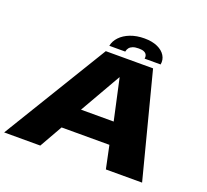

<svg xmlns="http://www.w3.org/2000/svg" viewBox="-152 -999 1260 1168"><g transform="rotate(20 478.0 -415.0)"><path d="M-14.5 0H219.5L303.5 -148H613L644 0H878.5L703.5 -676H397.5ZM377.5 -290 529.5 -555H531L589 -290ZM593 -829.5Q542.5 -829.5 502.2 -814Q462 -798.5 437 -772Q412 -745.5 406.5 -714H509.5Q512 -728.5 520.2 -738.8Q528.5 -749 543 -754.5Q557.5 -760 581 -760Q602 -760 614.5 -754.8Q627 -749.5 632.2 -739.2Q637.5 -729 635 -714H738.5Q744.5 -745.5 728.2 -772Q712 -798.5 677.2 -814Q642.5 -829.5 593 -829.5Z"/></g></svg>

Font: Anybody Expanded ExtraBold
Style: Italic
Weight: 800
Width: 7
Italic angle: -10°
Version: Version 1.113;gftools[0.9.25]